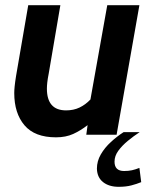

<svg xmlns="http://www.w3.org/2000/svg" viewBox="-20 -520 581 741"><path d="M196 10Q114 10 74.5 -36.5Q35 -83 35 -161Q35 -171 36.5 -186.5Q38 -202 42 -227L89 -500H213L168 -236Q164 -216 162.5 -202Q161 -188 161 -178Q161 -94 235 -94Q264 -94 287 -105Q310 -116 329 -136L394 -500H518L430 0H313L318 -37Q291 -16 262.5 -3Q234 10 196 10ZM457 -10H519Q496 5 473.5 23.5Q451 42 436.5 62Q422 82 422 104Q422 140 459 140Q476 140 489.5 137Q503 134 518 128L525 183Q508 190 487 195.5Q466 201 438 201Q401 201 378 183Q355 165 354 131Q354 102 369 76Q384 50 408 28Q432 6 457 -10Z"/></svg>

Font: Cabin VF Beta
Style: Italic
Weight: 400
Italic angle: -7°
Designer: Pablo Impallari
Foundry: Pablo Impallari. http://www.impallari.com Igino Marini. http://www.ikern.com
Version: Version 2.300